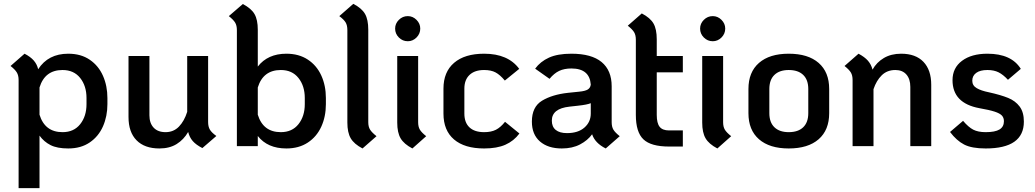

<svg xmlns="http://www.w3.org/2000/svg" viewBox="-20 -762 5395 1001"><path d="M540 -251V-219Q540 -156 517 -103.5Q494 -51 448 -19.5Q402 12 336 12Q278 12 243.5 -5.5Q209 -23 186 -55V219H77V-345Q77 -369 67.5 -384.5Q58 -400 35 -418L108 -482Q139 -466 156 -446.5Q173 -427 179 -401Q231 -482 336 -482Q402 -482 448 -450.5Q494 -419 517 -366.5Q540 -314 540 -251ZM431 -251Q431 -314 398 -355.5Q365 -397 306 -397Q214 -397 186 -306V-164Q214 -73 306 -73Q365 -73 398 -114.5Q431 -156 431 -219Z M1108 -53 1035 10Q1002 -7 985 -26.5Q968 -46 961 -74Q938 -34 901 -11Q864 12 811 12Q734 12 692 -30.5Q650 -73 650 -152V-470H759V-161Q759 -120 781 -96.5Q803 -73 843 -73Q885 -73 913 -102Q941 -131 956 -179V-470H1065V-126Q1065 -102 1074 -86.5Q1083 -71 1108 -53Z M1324 -53V0H1215V-605Q1215 -629 1206 -644Q1197 -659 1173 -678L1246 -741Q1290 -718 1307 -688.5Q1324 -659 1324 -607V-415Q1376 -482 1473 -482Q1538 -482 1584.5 -451.5Q1631 -421 1655 -368.5Q1679 -316 1679 -251V-219Q1679 -154 1655 -101.5Q1631 -49 1584.5 -18.5Q1538 12 1473 12Q1375 12 1324 -53ZM1569 -219V-251Q1569 -314 1536 -355.5Q1503 -397 1444 -397Q1352 -397 1324 -306V-164Q1352 -73 1444 -73Q1503 -73 1536 -114.5Q1569 -156 1569 -219Z M1791 -123V-605Q1791 -630 1782 -645Q1773 -660 1749 -678L1822 -742Q1866 -719 1883 -689.5Q1900 -660 1900 -607V-125Q1900 -101 1909.5 -86Q1919 -71 1943 -52L1870 12Q1826 -11 1808.5 -41Q1791 -71 1791 -123Z M2040 -613Q2040 -639 2059.5 -658.5Q2079 -678 2106 -678Q2132 -678 2151.5 -658.5Q2171 -639 2171 -613Q2171 -586 2151.5 -566.5Q2132 -547 2106 -547Q2079 -547 2059.5 -566.5Q2040 -586 2040 -613ZM2051 -123V-470H2160V-125Q2160 -101 2169 -86Q2178 -71 2202 -52L2130 12Q2086 -11 2068.5 -41Q2051 -71 2051 -123Z M2292 -170V-300Q2292 -387 2347.5 -434.5Q2403 -482 2504 -482Q2629 -482 2687 -403L2612 -342Q2587 -372 2563.5 -384.5Q2540 -397 2504 -397Q2455 -397 2428 -371.5Q2401 -346 2401 -300V-170Q2401 -123 2427.5 -98Q2454 -73 2504 -73Q2541 -73 2565.5 -85.5Q2590 -98 2613 -127L2688 -66Q2659 -27 2615 -7.5Q2571 12 2504 12Q2402 12 2347 -35Q2292 -82 2292 -170Z M3211 -52 3138 12Q3082 -16 3067 -62Q3044 -30 3004 -9Q2964 12 2909 12Q2837 12 2795 -24.5Q2753 -61 2753 -128Q2753 -205 2806 -237Q2859 -269 2941 -278L2999 -284Q3031 -287 3044.5 -295.5Q3058 -304 3060 -321Q3054 -405 2959 -405Q2922 -405 2895.5 -392.5Q2869 -380 2845 -351L2770 -404Q2797 -441 2842 -461.5Q2887 -482 2959 -482Q3064 -482 3116.5 -438.5Q3169 -395 3169 -312V-125Q3169 -101 3178 -86Q3187 -71 3211 -52ZM3060 -170V-224Q3041 -216 2994 -211L2949 -206Q2857 -196 2857 -133Q2857 -101 2877.5 -84.5Q2898 -68 2936 -68Q2994 -68 3027 -97Q3060 -126 3060 -170Z M3404 -385V-163Q3404 -120 3419 -101Q3434 -82 3468 -82H3540V2H3468Q3374 2 3334.5 -35.5Q3295 -73 3295 -163V-555Q3295 -579 3286 -594Q3277 -609 3253 -628L3326 -692Q3370 -669 3387 -639.5Q3404 -610 3404 -557V-470H3540V-385Z M3630 -613Q3630 -639 3649.5 -658.5Q3669 -678 3696 -678Q3722 -678 3741.5 -658.5Q3761 -639 3761 -613Q3761 -586 3741.5 -566.5Q3722 -547 3696 -547Q3669 -547 3649.5 -566.5Q3630 -586 3630 -613ZM3641 -123V-470H3750V-125Q3750 -101 3759 -86Q3768 -71 3792 -52L3720 12Q3676 -11 3658.5 -41Q3641 -71 3641 -123Z M3882 -172V-298Q3882 -386 3937 -434Q3992 -482 4092 -482Q4193 -482 4248 -434Q4303 -386 4303 -298V-172Q4303 -84 4248 -36Q4193 12 4092 12Q3992 12 3937 -36Q3882 -84 3882 -172ZM4194 -172V-298Q4194 -346 4167.5 -371.5Q4141 -397 4092 -397Q4044 -397 4017.5 -371.5Q3991 -346 3991 -298V-172Q3991 -124 4017.5 -98.5Q4044 -73 4092 -73Q4141 -73 4167.5 -98.5Q4194 -124 4194 -172Z M4835 -320V0H4726V-309Q4726 -350 4705.5 -373.5Q4685 -397 4648 -397Q4605 -397 4577 -369.5Q4549 -342 4534 -297V0H4425V-345Q4425 -369 4416 -384Q4407 -399 4383 -418L4456 -482Q4488 -465 4505 -445.5Q4522 -426 4529 -399Q4550 -437 4588 -459.5Q4626 -482 4678 -482Q4754 -482 4794.5 -439.5Q4835 -397 4835 -320Z M4933 -74 5001 -132Q5029 -99 5054 -86Q5079 -73 5119 -73Q5168 -73 5191 -87Q5214 -101 5214 -130Q5214 -148 5203.5 -159.5Q5193 -171 5165.5 -180Q5138 -189 5086 -198Q4946 -224 4946 -344Q4946 -408 4995.5 -445Q5045 -482 5128 -482Q5253 -482 5302 -403L5235 -346Q5210 -373 5186 -385Q5162 -397 5128 -397Q5090 -397 5069.5 -382Q5049 -367 5049 -341Q5049 -316 5072 -302.5Q5095 -289 5135 -281Q5198 -267 5236 -251.5Q5274 -236 5296 -206.5Q5318 -177 5318 -128Q5318 12 5119 12Q5046 12 5006.5 -8.5Q4967 -29 4933 -74Z"/></svg>

Font: KoHo SemiBold
Style: Regular
Weight: 600
Designer: Cadson Demak & Katatrad Team
Foundry: Cadson Demak Co.,Ltd.
Version: Version 1.000; ttfautohint (v1.6)